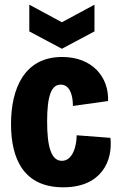

<svg xmlns="http://www.w3.org/2000/svg" viewBox="-20 -786 500 819"><path d="M105 -766V-652L244 -578L383 -652V-766L244 -691ZM250 13C413 13 462 -100 451 -198L307 -209C307 -163 290 -100 244 -100C198 -100 181 -161 181 -268C181 -380 200 -425 239 -425C275 -425 291 -386 291 -334L441 -355C445 -457 374 -543 245 -543C83 -543 27 -407 27 -257C27 -104 84 13 250 13Z"/></svg>

Font: Bricolage Grotesque 10pt Condensed ExtraBold
Style: Regular
Weight: 800
Width: 3
Designer: Mathieu Triay
Foundry: Atelier Triay
Version: Version 1.000;gftools[0.9.29]